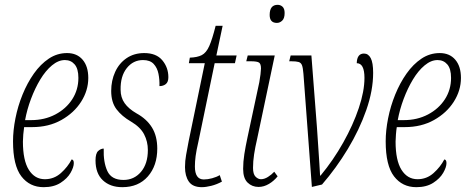

<svg xmlns="http://www.w3.org/2000/svg" viewBox="-20 -766 1945 796"><path d="M161 10Q103 10 68.5 -35Q34 -80 34 -180Q34 -225 44 -275.5Q54 -326 73.5 -374Q93 -422 120.5 -461Q148 -500 182.5 -523Q217 -546 258 -546Q299 -546 322.5 -518.5Q346 -491 346 -443Q346 -391 316.5 -344.5Q287 -298 234.5 -268.5Q182 -239 113 -239H80Q78 -227 76.5 -208.5Q75 -190 75 -179Q75 -101 99.5 -62Q124 -23 166 -23Q204 -23 232.5 -48.5Q261 -74 277 -105Q286 -104 286 -90Q286 -73 272.5 -49.5Q259 -26 231 -8Q203 10 161 10ZM109 -268Q165 -268 209.5 -291.5Q254 -315 279.5 -354.5Q305 -394 305 -443Q305 -481 289.5 -499Q274 -517 249 -517Q222 -517 195.5 -495Q169 -473 147 -436.5Q125 -400 108.5 -356Q92 -312 84 -268Z M487 10Q437 10 406.5 -18.5Q376 -47 376 -101Q376 -130 387 -140Q398 -150 410 -150Q408 -94 425 -57Q442 -20 492 -20Q536 -20 564.5 -53.5Q593 -87 593 -144Q593 -179 577.5 -209Q562 -239 523 -262Q485 -284 463 -313Q441 -342 441 -389Q441 -432 457.5 -468Q474 -504 505 -525Q536 -546 578 -546Q628 -546 653 -516Q678 -486 678 -446Q678 -426 667.5 -417.5Q657 -409 641 -409Q642 -435 637 -460Q632 -485 617 -501Q602 -517 573 -517Q532 -517 505.5 -483.5Q479 -450 480 -394Q480 -362 496.5 -338.5Q513 -315 546 -296Q588 -273 610 -237.5Q632 -202 632 -150Q632 -79 593 -34.5Q554 10 487 10Z M817 10Q779 10 763 -13Q747 -36 747 -73Q747 -99 751.5 -123.5Q756 -148 762 -180L829 -504H763L767 -527Q798 -528 816.5 -537.5Q835 -547 847.5 -575Q860 -603 874 -659H903L877 -536H961L954 -504H870L803 -181Q794 -142 791 -119Q788 -96 788 -76Q788 -22 825 -22Q841 -22 859.5 -27Q878 -32 891 -40L900 -13Q878 -1 855.5 4.5Q833 10 817 10Z M1128 -671Q1098 -671 1098 -704Q1098 -746 1131 -746Q1143 -746 1151.5 -738Q1160 -730 1160 -712Q1160 -690 1150 -680.5Q1140 -671 1128 -671ZM1052 9Q1025 9 1006.5 -9Q988 -27 988 -66Q988 -95 993 -127Q998 -159 1006 -196L1055 -425Q1058 -441 1060 -458Q1062 -475 1062 -482Q1062 -501 1054 -506.5Q1046 -512 1019 -512H1001L1007 -536H1119L1046 -190Q1038 -156 1033.5 -126.5Q1029 -97 1029 -70Q1029 -44 1039.5 -33.5Q1050 -23 1062 -23Q1076 -23 1091 -32.5Q1106 -42 1117 -54L1131 -35Q1116 -16 1095 -3.5Q1074 9 1052 9Z M1238 -460Q1236 -485 1232 -495.5Q1228 -506 1218 -509Q1208 -512 1187 -512H1179L1185 -536H1271L1294 -238Q1296 -204 1299 -164Q1302 -124 1304 -89Q1306 -54 1307 -38H1309Q1362 -102 1403 -175Q1444 -248 1467.5 -318Q1491 -388 1491 -443Q1491 -504 1459 -504Q1460 -544 1489 -544Q1507 -544 1517 -525Q1527 -506 1527 -464Q1527 -391 1498.5 -309.5Q1470 -228 1422 -148.5Q1374 -69 1315 -1L1273 9Z M1706 10Q1648 10 1613.5 -35Q1579 -80 1579 -180Q1579 -225 1589 -275.5Q1599 -326 1618.5 -374Q1638 -422 1665.5 -461Q1693 -500 1727.5 -523Q1762 -546 1803 -546Q1844 -546 1867.5 -518.5Q1891 -491 1891 -443Q1891 -391 1861.5 -344.5Q1832 -298 1779.5 -268.5Q1727 -239 1658 -239H1625Q1623 -227 1621.5 -208.5Q1620 -190 1620 -179Q1620 -101 1644.5 -62Q1669 -23 1711 -23Q1749 -23 1777.5 -48.5Q1806 -74 1822 -105Q1831 -104 1831 -90Q1831 -73 1817.5 -49.5Q1804 -26 1776 -8Q1748 10 1706 10ZM1654 -268Q1710 -268 1754.5 -291.5Q1799 -315 1824.5 -354.5Q1850 -394 1850 -443Q1850 -481 1834.5 -499Q1819 -517 1794 -517Q1767 -517 1740.5 -495Q1714 -473 1692 -436.5Q1670 -400 1653.5 -356Q1637 -312 1629 -268Z"/></svg>

Font: Noto Serif ExtraCondensed ExtraLight
Style: Italic
Weight: 200
Width: 2
Italic angle: -12°
Designer: Monotype Design Team
Foundry: Monotype Imaging Inc.
Version: Version 2.014; ttfautohint (v1.8.4.7-5d5b)